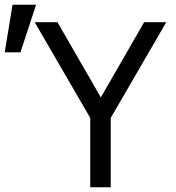

<svg xmlns="http://www.w3.org/2000/svg" viewBox="-126 -794 746 814"><path d="M256.6 0H343.4V-294L579 -700H485.2L301.4 -381L117.6 -700H21L256.6 -294ZM27 -774H-72.8L-106 -572H-39.4Z"/></svg>

Font: CommitMonoV142 ExtLt
Style: Regular
Weight: 200
Monospace: yes
Designer: Eigil Nikolajsen
Foundry: Eigil Nikolajsen
Version: Version 1.142